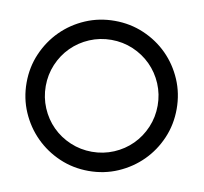

<svg xmlns="http://www.w3.org/2000/svg" viewBox="-66 -597 736 693"><g transform="rotate(10 301.5 -251.0)"><path d="M25.8 -251Q25.8 -308.1 47.5 -358.1Q69.2 -408.1 106.6 -445.5Q143.9 -482.8 193.9 -504.3Q243.9 -525.8 301 -525.8Q358.1 -525.8 408.1 -504.3Q458.1 -482.8 495.5 -445.5Q532.8 -408.1 554.3 -358.1Q575.8 -308.1 575.8 -251Q575.8 -193.9 554.3 -143.9Q532.8 -93.9 495.5 -56.6Q458.1 -19.2 408.1 2.5Q358.1 24.2 301 24.2Q243.9 24.2 193.9 2.5Q143.9 -19.2 106.6 -56.6Q69.2 -93.9 47.5 -143.9Q25.8 -193.9 25.8 -251ZM96 -251Q96 -209.1 111.9 -171.5Q127.8 -133.8 155.8 -105.8Q183.8 -77.8 221.5 -61.9Q259.1 -46 301 -46Q342.9 -46 380.6 -61.9Q418.2 -77.8 446.2 -105.8Q474.2 -133.8 490.2 -171.5Q506.1 -209.1 506.1 -251Q506.1 -292.9 490.2 -330.6Q474.2 -368.2 446.2 -396.2Q418.2 -424.2 380.6 -440.2Q342.9 -456.1 301 -456.1Q259.1 -456.1 221.5 -440.2Q183.8 -424.2 155.8 -396.2Q127.8 -368.2 111.9 -330.6Q96 -292.9 96 -251Z"/></g></svg>

Font: Myanmar KatKuu
Style: Regular
Weight: 400
Designer: Khon Soe Zaw Thu
Foundry: MPUA
Version: Version 1.00 September 13, 2016, initial release